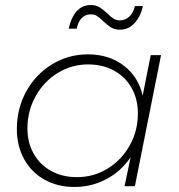

<svg xmlns="http://www.w3.org/2000/svg" viewBox="-20 -740 713 763"><path d="M456 -622Q436 -622 422 -630.5Q408 -639 391 -655Q377 -669 366 -676Q355 -683 341 -683Q319 -683 304.5 -668Q290 -653 285 -626H253Q262 -669 284 -694.5Q306 -720 341 -720Q361 -720 375 -711.5Q389 -703 406 -687Q420 -673 431 -666Q442 -659 456 -659Q478 -659 494.5 -674.5Q511 -690 516 -716H548Q539 -675 515 -648.5Q491 -622 456 -622ZM47 -227Q47 -309 84.5 -377Q122 -445 187 -484.5Q252 -524 329 -524Q413 -524 471.5 -479.5Q530 -435 547 -360L579 -521H620L516 0H475L499 -115Q461 -59 402.5 -28Q344 3 276 3Q209 3 157 -26Q105 -55 76 -107.5Q47 -160 47 -227ZM528 -289Q528 -346 503 -390.5Q478 -435 433 -459.5Q388 -484 330 -484Q265 -484 209.5 -450Q154 -416 121.5 -357.5Q89 -299 89 -230Q89 -173 114 -129Q139 -85 183.5 -60.5Q228 -36 286 -36Q352 -36 407.5 -70Q463 -104 495.5 -162Q528 -220 528 -289Z"/></svg>

Font: TypoPRO Montserrat
Style: Italic
Weight: 275
Italic angle: -11.3°
Designer: Julieta Ulanovsky
Foundry: Julieta Ulanovsky
Version: Version 6.001